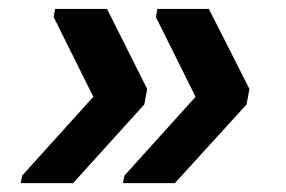

<svg xmlns="http://www.w3.org/2000/svg" viewBox="-20 -479 640 430"><path d="M26.4 -68.8 29.8 -85.9 189 -262.2 100.1 -440.9 103.5 -459H219.7L309.6 -279.8L303.2 -245.1L143.6 -68.8ZM255.4 -68.8 258.8 -85.9 418 -262.2 329.1 -440.9 332.5 -459H447.8L538.6 -279.8L532.2 -245.1L371.6 -68.8Z"/></svg>

Font: Liberation Mono
Style: Bold Italic
Weight: 700
Italic angle: -12°
Monospace: yes
Designer: Steve Matteson
Foundry: Ascender Corporation
Version: Version 2.1.5